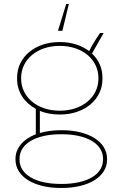

<svg xmlns="http://www.w3.org/2000/svg" viewBox="-20 -734 594 954"><path d="M322 -714H309L268 -581H290ZM65 -341C65 -277 101 -224 158 -193V-67C96 -43 57 1 57 55V59C57 144 149 200 282 200H287C420 200 512 144 512 59V55C512 -30 420 -87 287 -87H282C244 -87 208 -82 178 -73V-183C207 -171 239 -165 275 -165H279C400 -165 489 -240 489 -341V-349C489 -396 470 -437 437 -468L495 -570H477C453 -535 439 -512 423 -480C386 -508 336 -525 279 -525H275C154 -525 65 -450 65 -349ZM85 -347C85 -438 165 -506 276 -506H278C389 -506 469 -438 469 -347V-343C469 -252 389 -184 278 -184H276C165 -184 85 -252 85 -343ZM77 55C77 -20 158 -67 283 -67H286C411 -67 492 -20 492 55V59C492 134 411 180 286 180H283C158 180 77 134 77 59Z"/></svg>

Font: Fixel Display Thin
Style: Regular
Weight: 100
Designer: AlfaBravo + MacPaw
Foundry: Kyrylo Tkachov, Marchela Mozhyna, Serhii Makarenko, Maria Weinstein, Zakhar Kryvoshyya
Version: Version 1.211